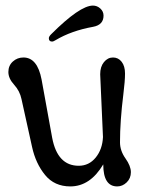

<svg xmlns="http://www.w3.org/2000/svg" viewBox="-20 -662 539 688"><path d="M349 -171 339 -396Q339 -423 352.5 -439.5Q366 -456 385 -456Q404 -456 416 -440.5Q428 -425 428 -398.5Q428 -372 422 -324Q410 -228 410 -152Q410 -122 429.5 -94.5Q449 -67 449 -45Q449 -23 434 -8.5Q419 6 400 6Q350 6 350 -73Q303 6 232 6Q175 6 141.5 -35Q108 -76 95 -135L57 -307Q51 -336 30.5 -358.5Q10 -381 10 -404Q10 -427 26 -441.5Q42 -456 64 -456Q114 -456 129 -377L167 -168Q186 -68 262 -68Q299 -68 323 -97.5Q347 -127 349 -171ZM155 -525Q155 -531 163 -539Q266 -642 313 -642Q328 -642 339.5 -631.5Q351 -621 351 -606Q351 -573 314 -566Q236 -552 179 -518Q171 -513 167 -513Q155 -513 155 -525Z"/></svg>

Font: Macondo
Style: Regular
Weight: 400
Version: Version 2.001